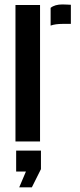

<svg xmlns="http://www.w3.org/2000/svg" viewBox="-20 -622 350 844"><path d="M202.5 -509.5V-587.5Q221 -602.5 254.5 -602.5Q265 -602.5 275.2 -601.8Q285.5 -601 291.5 -601V-517H255.5Q223.5 -517 202.5 -509.5ZM48 0V-600H156V0ZM64.5 201.5 94 132H51V40H160V121.5L120 201.5Z"/></svg>

Font: Big Shoulders Stencil Display
Style: Bold
Weight: 700
Designer: Patric King
Foundry: XO Type Co
Version: Version 1.000